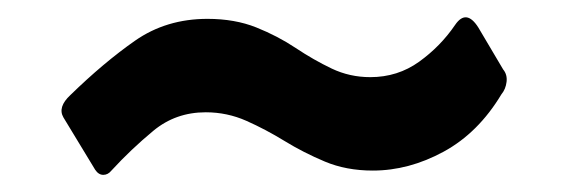

<svg xmlns="http://www.w3.org/2000/svg" viewBox="-20 -483 663 224"><path d="M565 -373Q538 -328 497.5 -306Q457 -284 415 -284Q384 -284 359 -294.5Q334 -305 312 -318.5Q290 -332 267.5 -342Q245 -352 220 -352Q185 -352 159 -330.5Q133 -309 110 -284Q106 -279 100.5 -279Q95 -279 91 -285L54 -346Q47 -358 62 -372Q101 -410 137.5 -435.5Q174 -461 222 -461Q254 -461 279 -451Q304 -441 325 -427Q346 -413 367 -403Q388 -393 412 -393Q444 -393 469 -411Q494 -429 511 -454Q524 -473 538 -451L567 -402Q572 -396 571 -387.5Q570 -379 565 -373Z"/></svg>

Font: Libre Franklin Thin ExtraBold
Style: Regular
Weight: 800
Version: Version 3.000